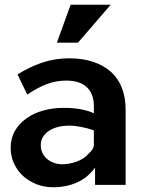

<svg xmlns="http://www.w3.org/2000/svg" viewBox="-20 -780 614 810"><path d="M381 0V-73Q350 -30 304.5 -10Q259 10 204 10Q166 10 133.5 -3Q101 -16 77 -38Q53 -60 39 -90.5Q25 -121 25 -156Q25 -197 43 -228Q61 -259 92 -281Q123 -303 163.5 -314Q204 -325 248 -325Q291 -325 323.5 -318.5Q356 -312 376 -302V-333Q376 -358 368.5 -378Q361 -398 346.5 -412Q332 -426 310 -433Q288 -440 260 -440Q216 -440 177 -425Q138 -410 95 -381L54 -466Q103 -497 157 -515.5Q211 -534 272 -534Q329 -534 373.5 -519Q418 -504 448.5 -476.5Q479 -449 494.5 -408.5Q510 -368 510 -317V0ZM354 -132Q364 -140 370 -150Q376 -160 376 -169V-230Q351 -239 323 -244.5Q295 -250 270 -250Q248 -250 227 -245Q206 -240 189 -229.5Q172 -219 162 -203.5Q152 -188 152 -167Q152 -150 159 -135Q166 -120 178.5 -109.5Q191 -99 207.5 -93Q224 -87 243 -87Q258 -87 273.5 -90Q289 -93 304 -98.5Q319 -104 332 -112.5Q345 -121 354 -132ZM309 -600H220L278 -760H447Z"/></svg>

Font: Rising Sun
Style: Bold
Weight: 700
Designer: Matt McInerney, Pablo Impallari, Rodrigo Fuenzalida (Raleway font), Stephen Hutchings (Greek), Cristiano Sobral (main ch
Foundry: The Rising Sun Project Authors
Version: Version 4.327; ttfautohint (v1.8.4.7-5d5b-dirty)